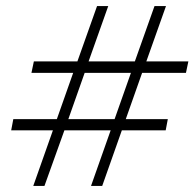

<svg xmlns="http://www.w3.org/2000/svg" viewBox="-20 -617 643 635"><path d="M90 -2 155 -186H17L24 -223H168L222 -376H84L92 -414H236L301 -597H338L273 -414H426L491 -597H529L464 -414H603L595 -376H450L396 -223H535L528 -186H383L318 -2H281L346 -186H193L127 -2ZM206 -223H359L413 -376H260Z"/></svg>

Font: Piazzolla SC Light
Style: Italic
Weight: 300
Italic angle: -11.3°
Designer: Juan Pablo del Peral
Foundry: Huerta Tipografica
Version: Version 1.330